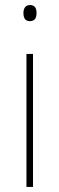

<svg xmlns="http://www.w3.org/2000/svg" viewBox="-20 -742 236 762"><path d="M99 -722C79 -722 73 -706 73 -690C73 -673 79 -658 98 -658C119 -658 125 -672 125 -690C125 -706 121 -722 99 -722ZM111 -528H85V0H111Z"/></svg>

Font: Noto Sans Gujarati UI SemiCondensed Thin
Style: Regular
Weight: 100
Width: 4
Designer: Jelle Bosma - Monotype Design Team, Universal Thirst
Foundry: Monotype Imaging Inc.
Version: Version 2.106